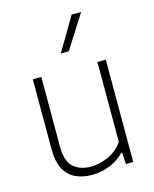

<svg xmlns="http://www.w3.org/2000/svg" viewBox="-121 -889 786 979"><g transform="rotate(-15 272.0 -399.5)"><path d="M243 9Q194.5 9 156.8 -8.2Q119 -25.5 97.5 -65.5Q76 -105.5 76 -172.5V-540.5H121V-173Q121 -94.5 156.2 -63.8Q191.5 -33 248 -33Q289 -33 336.2 -52.5Q383.5 -72 417 -117.5V-540.5H461.5V0H423L419 -61.5H415Q380 -26 335.2 -8.5Q290.5 9 243 9ZM248 -630.5 353 -808H403L290 -630.5Z"/></g></svg>

Font: Encode Sans XLt
Style: Regular
Weight: 200
Designer: Multiple Designers
Foundry: Impallari Type
Version: Version 3.002; ttfautohint (v1.8.3) -l 8 -r 50 -G 200 -x 14 